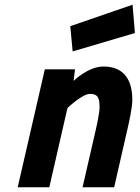

<svg xmlns="http://www.w3.org/2000/svg" viewBox="-20 -794 592 814"><path d="M552 -654 542 -774 278 -683 288 -576ZM170 -500H298L292 -451C292 -451 353 -512 419 -512C510 -512 541 -449 541 -371C541 -338 527 -275 520 -245L464 0H330L384 -235C390 -260 402 -315 402 -338C402 -375 398 -396 361 -396C329 -396 266 -336 266 -336L189 0H55Z"/></svg>

Font: RazerF5
Style: Bold Italic
Weight: 700
Foundry: Razer Inc.
Version: Version 2